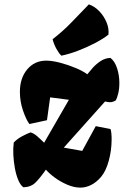

<svg xmlns="http://www.w3.org/2000/svg" viewBox="-20 -856 571 886"><path d="M351.1 9.8Q321.8 9.8 290 -3.9Q258.3 -17.6 232.2 -36.9Q206.1 -56.2 191.9 -73.2Q164.6 -34.2 143.6 -13.4Q122.6 7.3 87.9 8.3Q74.2 -1.5 64.2 -25.4Q54.2 -49.3 48.6 -80.1Q43 -110.8 41.5 -142.1Q40 -173.3 43.5 -198.2Q58.1 -214.4 81.8 -227.1Q105.5 -239.7 121.1 -245.1Q135.7 -240.7 149.9 -228.8Q164.1 -216.8 183.6 -197.3L297.9 -395.5L211.4 -406.7L196.8 -301.3L115.7 -283.7Q100.6 -303.7 86.2 -345.7Q71.8 -387.7 71.8 -432.1Q71.8 -495.6 105.7 -535.9Q139.6 -576.2 193.4 -576.2Q220.2 -576.2 256.8 -566.7Q293.5 -557.1 328.1 -542.7Q362.8 -528.3 382.8 -513.2Q393.1 -526.4 408.7 -543.7Q424.3 -561 444.8 -574.5Q465.3 -587.9 489.7 -588.9Q509.8 -573.2 520.3 -541Q530.8 -508.8 530.8 -473.1Q530.8 -445.3 525.4 -424.1Q520 -402.8 514.6 -393.1Q508.3 -389.2 501.7 -386.7Q495.1 -384.3 486.8 -384.3Q479.5 -384.3 464.8 -387.7L274.4 -174.8L359.4 -159.7L421.9 -273.9L490.2 -260.3Q492.7 -252 493.9 -240.5Q495.1 -229 495.1 -213.4Q495.1 -162.1 481.9 -114Q468.8 -65.9 445.8 -39.1Q424.3 -14.2 399.9 -2.2Q375.5 9.8 351.1 9.8ZM263.2 -599.1Q252.4 -608.9 240.7 -629.9Q229 -650.9 222.7 -674.8Q272.5 -713.9 308.3 -751.2Q344.2 -788.6 390.1 -835.9Q417.5 -826.2 438.7 -803.7Q460 -781.2 471.7 -752.9Q483.4 -724.6 480.5 -696.3Q457.5 -677.7 419.4 -657.7Q381.3 -637.7 339.6 -621.8Q297.9 -606 263.2 -599.1Z"/></svg>

Font: Fruktur
Style: Italic
Weight: 400
Italic angle: -8°
Designer: Viktoriya Grabowska, Eben Sorkin
Foundry: Viktoriya Grabowska
Version: Version 1.008; ttfautohint (v1.8.4.7-5d5b)